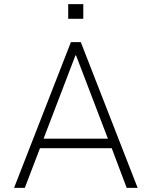

<svg xmlns="http://www.w3.org/2000/svg" viewBox="-20 -909 734 929"><path d="M48 0 323 -705H371L646 0H593L516 -204L545 -192H150L178 -204L100 0ZM345 -641 187 -228 166 -238H529L506 -228L348 -641ZM310 -818V-889H383V-818Z"/></svg>

Font: Nunito Sans 7pt SemiCondensed ExtraLight
Style: Regular
Weight: 250
Width: 4
Designer: Vernon Adams
Foundry: Vernon Adams
Version: Version 3.101;gftools[0.9.27]